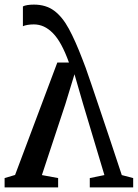

<svg xmlns="http://www.w3.org/2000/svg" viewBox="-20 -814 599 834"><path d="M127.5 -794Q179.5 -794 215.2 -767.5Q251 -741 279.2 -688.8Q307.5 -636.5 337.5 -558Q342 -548 352 -520Q362 -492 377 -447.8Q392 -403.5 412 -344.2Q432 -285 456.5 -211.8Q481 -138.5 509 -53.5L558.5 -40.5V0H370V-40.5L433.5 -53.5L341 -362L303.5 -491.5L264 -362L162 -53.5L232.5 -40.5V0H0V-40.5L45.5 -54L229 -542.5H279.5Q263.5 -587 246.2 -618.8Q229 -650.5 209.8 -670Q190.5 -689.5 170 -698.8Q149.5 -708 127 -708Q113 -708 99.5 -705.8Q86 -703.5 79.5 -700V-786Q86.5 -790 99.2 -792Q112 -794 127.5 -794Z"/></svg>

Font: Merriweather 48pt
Style: Regular
Weight: 400
Version: Version 2.100